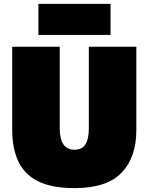

<svg xmlns="http://www.w3.org/2000/svg" viewBox="-20 -954 766 990"><path d="M365 16Q246 16 175.5 -19.8Q105 -55.5 74 -122.8Q43 -190 43 -284V-713H288V-293Q288 -182 364 -182Q404 -182 421 -210.2Q438 -238.5 438 -293V-713H683V-283Q683 -143 607 -63.5Q531 16 365 16ZM178 -774V-934H550V-774Z"/></svg>

Font: Commissioner Black
Style: Regular
Weight: 900
Designer: Kostas Bartsokas
Foundry: Kostas Bartsokas
Version: Version 1.000; ttfautohint (v1.8.3)